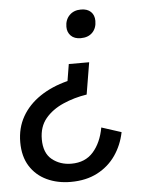

<svg xmlns="http://www.w3.org/2000/svg" viewBox="-50 -549 583 751"><g transform="rotate(-5 241.5 -174.0)"><path d="M310 -300 289.2 -175Q240 -167.5 196.2 -148.3Q152.5 -129.2 125.8 -97.1Q99.2 -65 99.2 -15.8Q99.2 38.3 130.8 63.8Q162.5 89.2 206.7 89.2Q260.8 89.2 292.5 53.3Q324.2 17.5 335 -41.7L412.5 -16.7Q402.5 33.3 375 73.3Q347.5 113.3 302.9 136.7Q258.3 160 198.3 160Q145.8 160 104.2 140.4Q62.5 120.8 38.3 82.5Q14.2 44.2 14.2 -11.7Q14.2 -67.5 39.2 -111.7Q64.2 -155.8 110.4 -187.1Q156.7 -218.3 219.2 -234.2L230 -300ZM295.8 -508.3Q320.8 -508.3 334.6 -495Q348.3 -481.7 348.3 -459.2Q348.3 -430.8 331.7 -413.8Q315 -396.7 285.8 -396.7Q260.8 -396.7 247.1 -410.4Q233.3 -424.2 233.3 -445.8Q233.3 -473.3 250.4 -490.8Q267.5 -508.3 295.8 -508.3Z"/></g></svg>

Font: Familjen Grotesk
Style: Italic
Weight: 400
Italic angle: -9.46201°
Designer: Anders Wikstroem, Jonas Baeckman, Matilda Gysing, Kristian Moeller
Foundry: Familjen STHLM AB
Version: Version 2.000